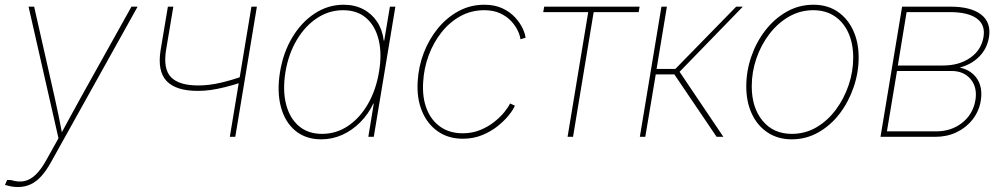

<svg xmlns="http://www.w3.org/2000/svg" viewBox="-35 -563 4132 790"><path d="M-14.6 197.8 -5.4 177.2 11.7 178.2Q41.5 187.5 66.2 181.9Q90.8 176.3 112.8 154.8Q134.8 133.3 155.8 95.2L205.6 5.9L82.5 -535.6H105.5L189.5 -164.1Q198.2 -125.5 206.1 -87.2Q213.9 -48.8 221.2 -10.3H214.8Q235.8 -48.8 256.6 -87.2Q277.3 -125.5 298.8 -164.1L505.9 -535.6H531.2L175.3 103.5Q155.3 139.6 134.5 162.4Q113.8 185.1 90.3 195.8Q66.9 206.5 38.6 206.5Q24.9 206.5 12.5 204.3Q0 202.1 -14.6 197.8Z M778.8 -189Q689 -189 650.4 -229.7Q611.8 -270.5 626 -357.9L655.8 -535.6H678.2L648.4 -357.9Q635.7 -279.3 668.7 -245.4Q701.7 -211.4 780.8 -211.4Q824.2 -211.4 871.3 -222.2Q918.5 -232.9 969.7 -251.5L965.3 -226.1Q922.9 -212.4 890.4 -204.3Q857.9 -196.3 831.3 -192.6Q804.7 -189 778.8 -189ZM910.6 0 999.5 -535.6H1022L933.1 0Z M1287.1 10.3Q1222.7 10.3 1179.9 -25.4Q1137.2 -61 1120.6 -123.8Q1104 -186.5 1117.2 -267.1Q1130.4 -347.2 1168 -409.7Q1205.6 -472.2 1260.3 -507.8Q1314.9 -543.5 1378.9 -543.5Q1424.3 -543.5 1459.5 -525.1Q1494.6 -506.8 1516.6 -473.6Q1538.6 -440.4 1543.9 -396H1545.9L1569.3 -535.6H1591.8L1502.9 0H1480.5L1502.9 -136.7H1501Q1480.5 -93.3 1447.5 -60.1Q1414.6 -26.9 1373.5 -8.3Q1332.5 10.3 1287.1 10.3ZM1290 -12.2Q1348.6 -12.2 1397.2 -44.9Q1445.8 -77.6 1479 -135.3Q1512.2 -192.9 1524.4 -267.1Q1537.1 -340.8 1523.2 -398.4Q1509.3 -456.1 1472.2 -488.5Q1435.1 -521 1376.5 -521Q1318.8 -521 1269.5 -488.5Q1220.2 -456.1 1186 -398.4Q1151.9 -340.8 1139.6 -267.1Q1127.4 -192.9 1141.8 -135.3Q1156.2 -77.6 1194.1 -44.9Q1231.9 -12.2 1290 -12.2Z M1869.1 7.8Q1809.6 7.8 1766.4 -22.5Q1723.1 -52.7 1701.2 -106Q1679.2 -159.2 1683.6 -228Q1687 -289.1 1708.7 -345.7Q1730.5 -402.3 1767.3 -447Q1804.2 -491.7 1852.5 -517.6Q1900.9 -543.5 1957.5 -543.5Q2001 -543.5 2032.5 -528.6Q2064 -513.7 2084.5 -491.2Q2105 -468.8 2115.5 -446Q2126 -423.3 2127.4 -407.7L2106.4 -401.4Q2105 -416 2095.7 -436.3Q2086.4 -456.5 2068.6 -475.8Q2050.8 -495.1 2023.2 -508.1Q1995.6 -521 1957.5 -521Q1903.8 -521 1859.1 -496.3Q1814.5 -471.7 1781.2 -429.4Q1748 -387.2 1728.5 -334.2Q1709 -281.2 1706.1 -224.6Q1702.1 -161.6 1720.9 -114.3Q1739.7 -66.9 1777.6 -40.8Q1815.4 -14.6 1869.1 -14.6Q1908.2 -14.6 1940.9 -28.1Q1973.6 -41.5 1998.8 -61.5Q2023.9 -81.5 2040.5 -102.1Q2057.1 -122.6 2063.5 -137.2L2083.5 -128.4Q2077.1 -112.3 2059.1 -89.6Q2041 -66.9 2013.2 -44.4Q1985.4 -22 1949 -7.1Q1912.6 7.8 1869.1 7.8Z M2300.3 0 2385.3 -513.2H2200.2L2204.1 -535.6H2596.7L2592.8 -513.2H2407.7L2322.8 0Z M2597.7 0 2686.5 -535.6H2709L2666.5 -279.3H2743.7L2994.1 -535.6H3021.5L2761.2 -267.6L2941.4 0H2913.6L2739.7 -256.8H2663.1L2620.1 0Z M3222.7 10.3Q3166 10.3 3123.8 -17.6Q3081.5 -45.4 3058.6 -94.5Q3035.6 -143.6 3035.6 -207.5Q3035.6 -269.5 3055.9 -329.1Q3076.2 -388.7 3113.5 -437.3Q3150.9 -485.8 3201.4 -514.6Q3252 -543.5 3312 -543.5Q3368.7 -543.5 3410.2 -515.9Q3451.7 -488.3 3474.9 -439.2Q3498 -390.1 3498 -326.2Q3498 -264.6 3477.5 -204.6Q3457 -144.5 3420.2 -95.9Q3383.3 -47.4 3332.8 -18.6Q3282.2 10.3 3222.7 10.3ZM3222.7 -12.2Q3278.3 -12.2 3324.5 -39.3Q3370.6 -66.4 3404.3 -111.8Q3438 -157.2 3456.8 -212.9Q3475.6 -268.6 3475.6 -325.7Q3475.6 -383.8 3455.8 -427.7Q3436 -471.7 3399.2 -496.3Q3362.3 -521 3311.5 -521Q3257.8 -521 3211.9 -494.9Q3166 -468.8 3131.3 -423.8Q3096.7 -378.9 3077.4 -323Q3058.1 -267.1 3058.1 -208Q3058.1 -120.6 3102.5 -66.4Q3147 -12.2 3222.7 -12.2Z M3587.9 0 3676.8 -535.6H3876Q3960.4 -535.6 4002.2 -502.9Q4043.9 -470.2 4034.2 -409.7Q4026.4 -362.8 3994.1 -330.1Q3961.9 -297.4 3914.1 -285.2Q3946.8 -277.8 3968 -259Q3989.3 -240.2 3997.8 -212.2Q4006.3 -184.1 4000.5 -148.4Q3993.2 -105 3966.8 -71.3Q3940.4 -37.6 3900.9 -18.8Q3861.3 0 3813 0ZM3614.3 -22.5H3816.4Q3879.4 -22.5 3924.1 -57.9Q3968.8 -93.3 3978.5 -151.4Q3986.8 -203.6 3958.7 -237.3Q3930.7 -271 3879.4 -271H3655.8ZM3659.2 -293.5H3845.7Q3911.1 -293.5 3956.8 -325Q4002.4 -356.4 4011.7 -410.6Q4020 -461.4 3983.6 -487.3Q3947.3 -513.2 3872.6 -513.2H3695.3Z"/></svg>

Font: Inter 20pt Thin
Style: Italic
Weight: 250
Italic angle: -9.3988°
Version: Version 4.001;git-66647c0bb